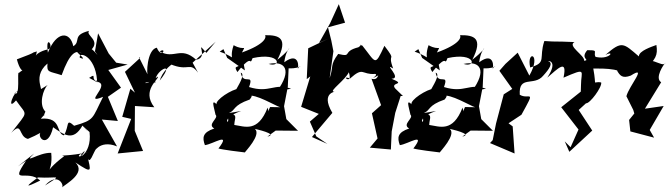

<svg xmlns="http://www.w3.org/2000/svg" viewBox="-20 -679 3216 922"><path d="M159 -240C213 -226 123 -302 208 -374C204 -329 215 -338 276 -318C315 -426 345 -441 373 -423C304 -456 419 -379 363 -402C357 -434 437 -412 446 -294C430 -283 482 -267 408 -305C450 -332 408 -297 452 -285C508 -268 377 -174 475 -214C421 -108 436 -104 336 -75C294 -113 314 -74 287 -29C248 -37 279 -118 176 -109C212 -151 179 -101 198 -143C164 -177 188 -252 209 -271ZM72 -245C48 -247 8 -140 57 -197C111 -119 119 -152 34 -41C89 -99 67 -23 114 -12C212 -53 204 -73 177 -46C153 -23 209 42 235 -68C288 -31 332 2 376 -76C403 -45 410 -42 380 -72L410 -45C424 71 329 96 387 45C367 96 328 61 402 52C313 72 257 65 288 71C172 158 237 162 226 55C166 52 86 115 144 58L66 120L105 93C23 214 112 130 173 188C91 228 108 214 162 173C257 179 284 155 196 212C258 142 294 216 275 223C298 203 395 152 342 101C428 158 416 144 399 66C408 131 431 42 443 35C427 63 454 -12 542 24L469 -105L546 -98L498 -214L561 -258L500 -343L593 -369L538 -378L502 -422L451 -519L436 -432C473 -381 412 -465 416 -438C467 -485 388 -510 408 -531C324 -510 370 -480 332 -457C317 -529 252 -532 210 -426C196 -524 244 -450 210 -442C131 -424 149 -380 157 -432C117 -421 175 -436 61 -394C86 -300 111 -365 71 -329C60 -342 80 -210 49 -231Z M971 -425C910 -497 987 -402 922 -392C847 -460 817 -392 747 -432C783 -455 757 -393 733 -450C685 -441 682 -317 691 -317L647 -405L653 -401L580 -334L628 -234L606 -253L567 -118L610 -108L545 58L667 46L627 -51L628 -170L721 -164C657 -246 746 -300 738 -311C658 -252 662 -298 726 -282C714 -335 832 -399 747 -292C772 -377 884 -406 798 -371C887 -333 890 -385 931 -330L905 -378L1016 -479L1010 -472Z M1071 -401 1156 -341 1148 -384C1126 -345 1097 -371 1120 -333C1199 -432 1175 -354 1193 -400C1331 -430 1332 -352 1270 -372C1351 -389 1384 -341 1310 -241L1378 -253C1295 -282 1276 -230 1176 -261C1202 -332 1147 -266 1136 -330C1162 -323 1117 -257 1115 -251C1067 -236 996 -183 1027 -171C990 -212 1007 -167 1015 -128C1033 -112 972 -82 1009 -62C952 -43 951 -18 964 18C1004 13 1092 -48 1029 34C1048 40 1137 51 1156 53C1155 51 1237 -32 1204 -60C1204 -60 1320 -35 1264 -23L1304 -52L1411 -51L1355 -107L1344 -169L1362 -262L1366 -351C1438 -348 1427 -381 1408 -345C1416 -351 1419 -435 1345 -380C1356 -467 1408 -467 1312 -392C1366 -497 1320 -511 1253 -510C1259 -501 1256 -468 1142 -427C1162 -468 1155 -432 1102 -462C1074 -382 1130 -398 1035 -431L1053 -443ZM1079 -136C1113 -150 1096 -172 1179 -201C1203 -229 1173 -224 1185 -220C1236 -216 1327 -155 1333 -164L1277 -165C1260 -133 1278 -123 1265 -162C1218 -41 1155 -72 1105 -79C1107 -120 1128 -127 1064 -141C1106 -57 1015 -104 1138 -146Z M1878 -254C1851 -286 1935 -270 1860 -301C1914 -301 1817 -382 1868 -350C1837 -433 1889 -376 1826 -459C1779 -358 1787 -376 1720 -460C1693 -467 1727 -468 1701 -452C1619 -431 1676 -403 1604 -420C1563 -365 1583 -361 1563 -304L1581 -433L1571 -484L1555 -548L1637 -570L1607 -659L1565 -567L1512 -473L1556 -493L1460 -447L1453 -299L1470 -312L1426 -166L1511 -132L1468 -95L1499 -24L1552 12L1478 -21L1576 -137C1513 -243 1607 -238 1582 -239C1560 -241 1639 -296 1655 -332C1677 -266 1609 -321 1661 -302C1727 -361 1715 -319 1781 -324C1806 -320 1728 -282 1812 -325C1791 -343 1805 -288 1764 -301L1810 -174L1766 -135L1793 -14L1756 30L1857 39L1861 -48L1878 -137L1904 -218H1915Z M2007 -401 2092 -341 2084 -384C2062 -345 2033 -371 2056 -333C2135 -432 2111 -354 2129 -400C2267 -430 2268 -352 2206 -372C2287 -389 2320 -341 2246 -241L2314 -253C2231 -282 2212 -230 2112 -261C2138 -332 2083 -266 2072 -330C2098 -323 2053 -257 2051 -251C2003 -236 1932 -183 1963 -171C1926 -212 1943 -167 1951 -128C1969 -112 1908 -82 1945 -62C1888 -43 1887 -18 1900 18C1940 13 2028 -48 1965 34C1984 40 2073 51 2092 53C2091 51 2173 -32 2140 -60C2140 -60 2256 -35 2200 -23L2240 -52L2347 -51L2291 -107L2280 -169L2298 -262L2302 -351C2374 -348 2363 -381 2344 -345C2352 -351 2355 -435 2281 -380C2292 -467 2344 -467 2248 -392C2302 -497 2256 -511 2189 -510C2195 -501 2192 -468 2078 -427C2098 -468 2091 -432 2038 -462C2010 -382 2066 -398 1971 -431L1989 -443ZM2015 -136C2049 -150 2032 -172 2115 -201C2139 -229 2109 -224 2121 -220C2172 -216 2263 -155 2269 -164L2213 -165C2196 -133 2214 -123 2201 -162C2154 -41 2091 -72 2041 -79C2043 -120 2064 -127 2000 -141C2042 -57 1951 -104 2074 -146Z M2692 0 2714 50 2824 -52 2759 -151 2794 -183C2812 -180 2872 -261 2867 -283C2822 -292 2847 -253 2829 -350C2840 -348 2965 -358 2979 -315C2983 -356 2953 -330 2942 -342C2957 -315 2969 -301 3009 -316C3092 -369 3001 -267 2988 -217L3021 -151L3026 -134L3001 -103L3007 -48L3121 -18L3100 -55L3167 -170L3077 -157L3155 -284C3122 -304 3168 -372 3176 -378C3163 -345 3080 -437 3074 -345C3129 -393 3140 -414 3132 -463C3111 -455 3047 -435 3048 -408C2973 -472 2967 -485 2887 -415C2937 -441 2906 -386 2832 -408C2843 -408 2864 -312 2872 -377C2796 -423 2878 -439 2800 -438C2764 -396 2817 -392 2785 -387C2790 -412 2702 -459 2739 -477C2626 -482 2667 -477 2594 -482C2566 -398 2608 -379 2526 -355C2507 -440 2583 -423 2522 -316L2466 -426L2407 -372L2378 -339L2440 -252L2399 -226L2362 -86L2346 -6L2333 8L2451 58L2442 -72L2422 -87L2484 -128C2556 -258 2521 -197 2476 -224C2470 -320 2545 -263 2588 -315C2620 -350 2636 -376 2614 -385C2601 -387 2667 -395 2608 -306C2658 -349 2706 -400 2686 -306C2801 -356 2770 -338 2770 -271L2769 -239L2675 -164L2758 -57L2720 28Z"/></svg>

Font: Charger Distortion
Style: 2It
Weight: 400
Designer: Jasper
Foundry: Cannot Into Space Fonts
Version: Version 0.98